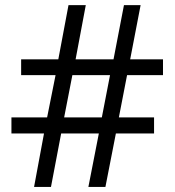

<svg xmlns="http://www.w3.org/2000/svg" viewBox="-20 -734 686 754"><path d="M231.9 -272.9H379.9L412.1 -439H264.2ZM585 -272.9V-210H435.1L394 0H327.1L368.2 -210H220.2L180.2 0H113.8L152.8 -210H24.9V-272.9H165L198.2 -439H63V-501H209L249 -713.9H316.9L276.9 -501H425.8L466.8 -713.9H532.2L491.2 -501H620.1V-439H479L446.8 -272.9Z"/></svg>

Font: OpenSans
Style: Regular
Weight: 400
Foundry: Ascender Corporation
Version: Version 1.10